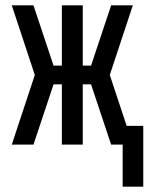

<svg xmlns="http://www.w3.org/2000/svg" viewBox="-20 -540 555 717"><path d="M438 157V0H395L320 -225H289V0H211V-225H180L105 0H24L110 -260L24 -520H105L180 -295H211V-520H289V-295H320L395 -520H476L390 -260L453 -70H515V157Z"/></svg>

Font: Iosevka Algr
Style: Regular
Weight: 400
Monospace: yes
Designer: Belleve Invis
Foundry: Belleve Invis
Version: Version 26.0.2; ttfautohint (v1.8.3)